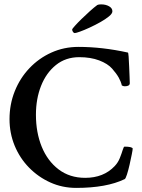

<svg xmlns="http://www.w3.org/2000/svg" viewBox="-20 -870 664 895"><path d="M335 5.9Q270.5 5.9 214.4 -19.5Q158.2 -44.9 115.2 -88.9Q72.3 -132.8 48.3 -190.9Q24.4 -249 24.4 -314.5Q24.4 -383.8 48.8 -444.8Q73.2 -505.9 117.2 -552.2Q161.1 -598.6 219.7 -625Q278.3 -651.4 345.7 -651.4Q456.1 -651.4 576.2 -625Q578.1 -625 579.6 -606Q581.1 -586.9 582 -561Q583 -535.2 584 -512.7Q585 -490.2 585 -482.4Q585 -467.8 561.5 -467.8Q554.7 -467.8 547.9 -471.7Q543.9 -489.3 533.7 -507.8Q523.4 -526.4 502.9 -549.8Q482.4 -573.2 442.4 -588.4Q402.3 -603.5 349.6 -603.5Q286.1 -603.5 240.7 -566.9Q195.3 -530.3 171.4 -469.7Q147.5 -409.2 147.5 -335Q147.5 -252.9 174.3 -186.5Q201.2 -120.1 252.9 -80.6Q304.7 -41 377 -41Q462.9 -41 514.6 -95.7Q530.3 -112.3 538.6 -133.3Q546.9 -154.3 551.8 -170.4Q556.6 -186.5 560.5 -186.5Q594.7 -186.5 598.6 -177.7Q598.6 -171.9 594.2 -149.9Q589.8 -127.9 584 -102.1Q578.1 -76.2 571.8 -56.6Q565.4 -37.1 561.5 -35.2Q476.6 5.9 335 5.9ZM328.1 -715.8Q324.2 -715.8 320.3 -721.2Q316.4 -726.6 316.4 -732.4Q316.4 -735.4 329.1 -749.5Q341.8 -763.7 360.8 -782.2Q379.9 -800.8 399.4 -818.4Q418.9 -835.9 433.6 -846.7Q439.5 -849.6 451.2 -849.6Q472.7 -849.6 488.3 -840.8Q503.9 -832 503.9 -817.4Q503.9 -806.6 487.8 -793.5Q471.7 -780.3 447.3 -766.6Q422.9 -752.9 397.5 -741.2Q372.1 -729.5 353 -722.7Q334 -715.8 328.1 -715.8Z"/></svg>

Font: Crimson Text SemiBold
Style: Regular
Weight: 600
Designer: Sebastian Kosch
Foundry: Sebastian Kosch
Version: Version 1.100; ttfautohint (v1.8.4)